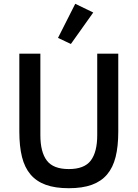

<svg xmlns="http://www.w3.org/2000/svg" viewBox="-20 -981 726 1013"><path d="M193 -698V-268Q193 -179 227 -134Q261 -89 343 -89Q425 -89 459 -134Q493 -179 493 -268V-698H604V-286Q604 -209 590 -153Q576 -97 545 -60.5Q514 -24 464.5 -6Q415 12 343 12Q271 12 221.5 -6Q172 -24 141 -60.5Q110 -97 96 -153Q82 -209 82 -286V-698ZM354 -749 286 -781 377 -961 472 -915Z"/></svg>

Font: IBM Plex Sans Arabic Medm
Style: Regular
Weight: 500
Designer: Mike Abbink, Paul van der Laan, Pieter van Rosmalen, Wael Morcos, Khajak Apelian
Foundry: Bold Monday
Version: Version 1.005